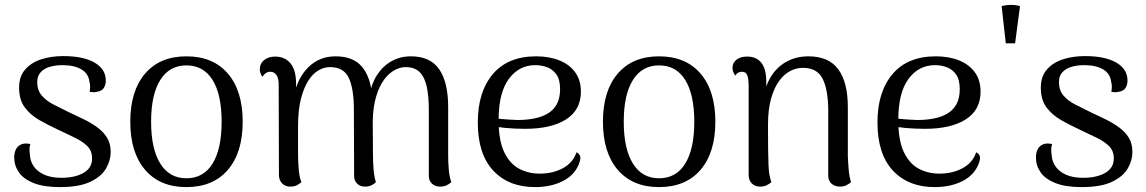

<svg xmlns="http://www.w3.org/2000/svg" viewBox="-20 -751 4680 784"><path d="M224 13Q159 13 117.5 -3.5Q76 -20 57 -47.5Q38 -75 38 -108Q38 -125 44 -139Q50 -153 64.5 -160.5Q79 -168 104 -163Q101 -153 100.5 -143.5Q100 -134 102 -121Q104 -77 138 -51Q172 -25 231 -25Q286 -25 321 -45Q356 -65 356 -104Q356 -136 335.5 -155.5Q315 -175 283 -190Q251 -205 216 -222Q177 -240 141 -260.5Q105 -281 81.5 -312Q58 -343 58 -393Q58 -439 83 -467.5Q108 -496 149 -509Q190 -522 238 -522Q320 -522 366 -495.5Q412 -469 412 -422Q412 -405 404 -392Q396 -379 375 -376Q368 -374 361 -374.5Q354 -375 346 -376Q348 -386 348 -397.5Q348 -409 345 -418Q341 -451 312 -468Q283 -485 235 -485Q208 -485 184.5 -478.5Q161 -472 146.5 -456.5Q132 -441 132 -416Q132 -383 150 -361.5Q168 -340 198 -324.5Q228 -309 261 -293Q291 -279 321 -264.5Q351 -250 376.5 -231.5Q402 -213 417 -189Q432 -165 432 -130Q432 -97 413.5 -64Q395 -31 349.5 -9Q304 13 224 13Z M741 13Q633 13 572.5 -57.5Q512 -128 512 -254Q512 -380 572.5 -450.5Q633 -521 741 -521Q850 -521 910.5 -450.5Q971 -380 971 -254Q971 -128 910.5 -57.5Q850 13 741 13ZM741 -23Q811 -23 848 -83Q885 -143 885 -254Q885 -365 848 -424.5Q811 -484 741 -484Q672 -484 634.5 -424.5Q597 -365 597 -254Q597 -143 634.5 -83Q672 -23 741 -23Z M1810 -114Q1810 -88 1812.5 -58.5Q1815 -29 1823 -7Q1815 0 1804 5.5Q1793 11 1777 11Q1757 11 1744 -1Q1731 -13 1731 -33V-303Q1731 -356 1723 -395Q1715 -434 1694.5 -455.5Q1674 -477 1636 -477Q1614 -477 1591 -464.5Q1568 -452 1548.5 -426Q1529 -400 1516 -357Q1503 -314 1502 -254L1503 -114Q1503 -88 1505.5 -58.5Q1508 -29 1515 -7Q1508 0 1497 5.5Q1486 11 1470 11Q1451 11 1438.5 -1Q1426 -13 1426 -33L1425 -303Q1425 -388 1404.5 -432.5Q1384 -477 1327 -477Q1304 -477 1281 -464Q1258 -451 1239.5 -422.5Q1221 -394 1209 -348Q1197 -302 1197 -235Q1197 -177 1197 -138.5Q1197 -100 1198.5 -76.5Q1200 -53 1202.5 -37Q1205 -21 1211 -7Q1205 -2 1194 4.5Q1183 11 1165 11Q1145 11 1132 -2Q1119 -15 1119 -37L1118 -405Q1118 -431 1109 -444.5Q1100 -458 1083 -458Q1074 -458 1065.5 -452.5Q1057 -447 1052 -437Q1041 -451 1041 -468Q1041 -492 1059 -506Q1077 -520 1103 -520Q1143 -520 1166 -492.5Q1189 -465 1189 -409V-342L1180 -357Q1194 -432 1239 -476.5Q1284 -521 1350 -521Q1422 -521 1458 -478.5Q1494 -436 1500 -355L1488 -359Q1496 -408 1519.5 -444.5Q1543 -481 1578.5 -501Q1614 -521 1658 -521Q1737 -521 1773.5 -468Q1810 -415 1810 -313Z M2165 13Q2057 13 1994 -54.5Q1931 -122 1931 -251Q1931 -376 1992.5 -448.5Q2054 -521 2169 -521Q2223 -521 2264 -504.5Q2305 -488 2328.5 -456Q2352 -424 2352 -377Q2352 -302 2291.5 -263.5Q2231 -225 2125 -225Q2083 -225 2045 -228.5Q2007 -232 1968 -240L1970 -273Q1995 -268 2028.5 -265Q2062 -262 2094 -261Q2129 -261 2160.5 -267Q2192 -273 2216 -287Q2240 -301 2253.5 -325.5Q2267 -350 2267 -387Q2267 -426 2252 -447Q2237 -468 2214 -476.5Q2191 -485 2166 -485Q2099 -485 2057.5 -428.5Q2016 -372 2016 -261Q2016 -178 2038.5 -130.5Q2061 -83 2099 -62.5Q2137 -42 2184 -42Q2238 -42 2279 -64.5Q2320 -87 2334 -129Q2344 -125 2348.5 -114.5Q2353 -104 2343 -79Q2324 -34 2276 -10.5Q2228 13 2165 13Z M2671 13Q2563 13 2502.5 -57.5Q2442 -128 2442 -254Q2442 -380 2502.5 -450.5Q2563 -521 2671 -521Q2780 -521 2840.5 -450.5Q2901 -380 2901 -254Q2901 -128 2840.5 -57.5Q2780 13 2671 13ZM2671 -23Q2741 -23 2778 -83Q2815 -143 2815 -254Q2815 -365 2778 -424.5Q2741 -484 2671 -484Q2602 -484 2564.5 -424.5Q2527 -365 2527 -254Q2527 -143 2564.5 -83Q2602 -23 2671 -23Z M3084 11Q3063 11 3050 -2Q3037 -15 3037 -37V-406Q3036 -435 3030 -446.5Q3024 -458 3009 -458Q3004 -458 2996 -455Q2988 -452 2983 -442Q2971 -457 2971 -474Q2971 -494 2987 -507Q3003 -520 3031 -520Q3069 -520 3089 -494.5Q3109 -469 3109 -417V-347L3094 -329Q3100 -389 3124.5 -432Q3149 -475 3189.5 -498Q3230 -521 3281 -521Q3364 -521 3403 -468Q3442 -415 3442 -313V-114Q3443 -88 3445.5 -58.5Q3448 -29 3455 -7Q3447 0 3436 5.5Q3425 11 3409 11Q3389 11 3375.5 -1Q3362 -13 3362 -33V-303Q3361 -387 3338.5 -430.5Q3316 -474 3258 -474Q3233 -474 3208.5 -462Q3184 -450 3163 -422.5Q3142 -395 3129 -350Q3116 -305 3116 -241Q3116 -181 3116.5 -142Q3117 -103 3118 -78Q3119 -53 3122 -37Q3125 -21 3130 -7Q3124 -2 3112.5 4.5Q3101 11 3084 11Z M3797 13Q3689 13 3626 -54.5Q3563 -122 3563 -251Q3563 -376 3624.5 -448.5Q3686 -521 3801 -521Q3855 -521 3896 -504.5Q3937 -488 3960.5 -456Q3984 -424 3984 -377Q3984 -302 3923.5 -263.5Q3863 -225 3757 -225Q3715 -225 3677 -228.5Q3639 -232 3600 -240L3602 -273Q3627 -268 3660.5 -265Q3694 -262 3726 -261Q3761 -261 3792.5 -267Q3824 -273 3848 -287Q3872 -301 3885.5 -325.5Q3899 -350 3899 -387Q3899 -426 3884 -447Q3869 -468 3846 -476.5Q3823 -485 3798 -485Q3731 -485 3689.5 -428.5Q3648 -372 3648 -261Q3648 -178 3670.5 -130.5Q3693 -83 3731 -62.5Q3769 -42 3816 -42Q3870 -42 3911 -64.5Q3952 -87 3966 -129Q3976 -125 3980.5 -114.5Q3985 -104 3975 -79Q3956 -34 3908 -10.5Q3860 13 3797 13Z M4070 -726 4087 -574H4125L4145 -726Q4129 -731 4108.5 -731Q4088 -731 4070 -726Z M4396 13Q4331 13 4289.5 -3.5Q4248 -20 4229 -47.5Q4210 -75 4210 -108Q4210 -125 4216 -139Q4222 -153 4236.5 -160.5Q4251 -168 4276 -163Q4273 -153 4272.5 -143.5Q4272 -134 4274 -121Q4276 -77 4310 -51Q4344 -25 4403 -25Q4458 -25 4493 -45Q4528 -65 4528 -104Q4528 -136 4507.5 -155.5Q4487 -175 4455 -190Q4423 -205 4388 -222Q4349 -240 4313 -260.5Q4277 -281 4253.5 -312Q4230 -343 4230 -393Q4230 -439 4255 -467.5Q4280 -496 4321 -509Q4362 -522 4410 -522Q4492 -522 4538 -495.5Q4584 -469 4584 -422Q4584 -405 4576 -392Q4568 -379 4547 -376Q4540 -374 4533 -374.5Q4526 -375 4518 -376Q4520 -386 4520 -397.5Q4520 -409 4517 -418Q4513 -451 4484 -468Q4455 -485 4407 -485Q4380 -485 4356.5 -478.5Q4333 -472 4318.5 -456.5Q4304 -441 4304 -416Q4304 -383 4322 -361.5Q4340 -340 4370 -324.5Q4400 -309 4433 -293Q4463 -279 4493 -264.5Q4523 -250 4548.5 -231.5Q4574 -213 4589 -189Q4604 -165 4604 -130Q4604 -97 4585.5 -64Q4567 -31 4521.5 -9Q4476 13 4396 13Z"/></svg>

Font: Arima Thin
Style: Regular
Weight: 400
Version: Version 1.100